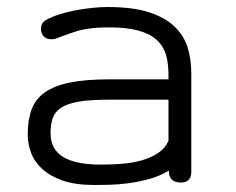

<svg xmlns="http://www.w3.org/2000/svg" viewBox="-20 -439 671 547"><path d="M525 51Q525 81 495 81Q461 81 461 47Q437 62 406.5 70.5Q376 79 346 83Q316 87 289.5 87.5Q263 88 248 88Q195 88 159 75.5Q123 63 100.5 42.5Q78 22 68.5 -4Q59 -30 59 -56Q59 -97 70 -127Q81 -157 108 -176Q135 -195 180 -204Q225 -213 293 -213H460Q461 -256 453 -282.5Q445 -309 425 -326.5Q405 -344 372 -352.5Q339 -361 290 -361Q231 -361 195 -349Q159 -337 139 -329Q131 -326 118.5 -328Q106 -330 100 -342Q95 -353 97.5 -364.5Q100 -376 111 -382Q127 -391 149 -398Q171 -405 194.5 -409.5Q218 -414 242 -416.5Q266 -419 287 -419Q357 -419 403 -404.5Q449 -390 476 -364.5Q503 -339 514 -305.5Q525 -272 525 -227ZM460 -155H290Q237 -155 204.5 -149.5Q172 -144 154 -132Q136 -120 130 -102Q124 -84 124 -60Q124 -13 160.5 8.5Q197 30 267 30Q298 30 328.5 27.5Q359 25 385 17.5Q411 10 431 -3.5Q451 -17 460 -38Z"/></svg>

Font: Cafe24 Ssurround air
Style: Light
Weight: 300
Designer: Cafe24 thkim, hmlim, mnelim, sdjeong, hskwak & 4IRTF
Foundry: Cafe24
Version: Version 1.001